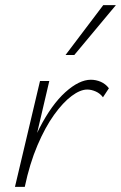

<svg xmlns="http://www.w3.org/2000/svg" viewBox="-20 -724 469 744"><path d="M54 0Q85 -134 132.5 -226.5Q180 -319 233.5 -367Q287 -415 332 -415Q352 -415 370.5 -407Q389 -399 402 -382L379 -347Q368 -362 351 -369.5Q334 -377 318 -377Q291 -377 257.5 -352Q224 -327 189.5 -279Q155 -231 125 -160.5Q95 -90 76 0ZM38 0 135 -410H171L75 0ZM234 -511 380 -704H429L268 -511Z"/></svg>

Font: Ysabeau ExtraLight
Style: Italic
Weight: 250
Italic angle: -12°
Version: Version 2.000;gftools[0.9.27.dev2+g8671c4b]